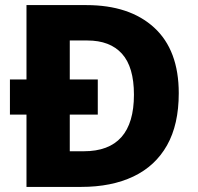

<svg xmlns="http://www.w3.org/2000/svg" viewBox="-20 -734 777 754"><path d="M319 -714Q489 -714 585.5 -625.5Q682 -537 682 -368Q682 -245 636 -163.5Q590 -82 504 -41Q418 0 299 0H84V-284H19V-422H84V-714ZM323 -575H254V-422H364V-284H254V-140H309Q506 -140 506 -362Q506 -471 459 -523Q412 -575 323 -575Z"/></svg>

Font: Noto Sans Sinhala ExtraBold
Style: Regular
Weight: 800
Designer: Jelle Bosma - Monotype Design Team
Foundry: Monotype Imaging Inc.
Version: Version 2.006; ttfautohint (v1.8.4.7-5d5b)